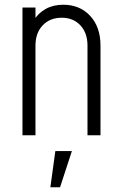

<svg xmlns="http://www.w3.org/2000/svg" viewBox="-20 -572 513 812"><path d="M75 0V-540H130V-472L121 -483Q140.5 -516 172.8 -534Q205 -552 247.5 -552Q317.5 -552 361.2 -505Q405 -458 405 -379V0H350V-379Q350 -432.5 320 -464.8Q290 -497 241 -497Q191 -497 160.5 -464.8Q130 -432.5 130 -379V0ZM193 220 214 67H284L234 220Z"/></svg>

Font: Mohave Light
Style: Regular
Weight: 300
Designer: Gumpita Rahayu
Foundry: Tokotype
Version: Version 2.003